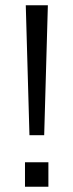

<svg xmlns="http://www.w3.org/2000/svg" viewBox="-20 -710 279 730"><path d="M78 -690H162L148 -196H92ZM75 -93H164V0H75Z"/></svg>

Font: D-DIN
Style: Regular
Weight: 400
Designer: Charles Nix
Foundry: Datto Inc.
Version: Version 1.00